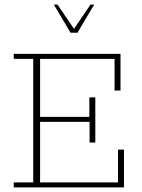

<svg xmlns="http://www.w3.org/2000/svg" viewBox="-20 -818 618 838"><path d="M40 0V-22H125V-561H40V-583H506V-423H480V-561H155V-308H370V-393H396V-196H371V-286H155V-22H495V-165H521V0ZM288 -675 215 -798H231L303 -692L375 -798H391L318 -675Z"/></svg>

Font: Rokkitt SemiBold Thin
Style: Regular
Weight: 250
Version: Version 3.103